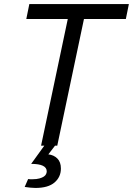

<svg xmlns="http://www.w3.org/2000/svg" viewBox="-20 -720 657 949"><path d="M602 -626H395L263 0H252L219 43Q246 46 263.5 63.5Q281 81 281 113Q281 155 249.5 182Q218 209 155 209Q143 209 129.5 207.5Q116 206 102 204L119 165Q124 166 129.5 166Q135 166 140 166Q161 166 175 162Q189 158 197 152.5Q205 147 208 140Q211 133 211 127Q211 90 134 90L199 0H183L315 -626H110L125 -700H617Z"/></svg>

Font: PT Sans
Style: Italic
Weight: 400
Italic angle: -12°
Designer: A.Korolkova, O.Umpeleva, V.Yefimov
Foundry: ParaType Ltd
Version: Version 2.003W OFL